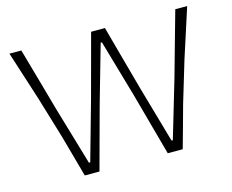

<svg xmlns="http://www.w3.org/2000/svg" viewBox="-100 -856 1205 998"><g transform="rotate(-15 503.0 -356.5)"><path d="M239.5 0Q225 -53 208.2 -113.2Q191.5 -173.5 177 -225.5L110 -448Q91 -507.5 68 -579Q45 -650.5 25 -713H89Q112.5 -630 138.2 -539Q164 -448 187 -365.5L277.5 -58.5H284.5L372 -369.5Q393.5 -449 418.2 -540.8Q443 -632.5 464.5 -713H539Q561.5 -630 586 -540.8Q610.5 -451.5 633.5 -368L722 -58.5H729L821 -369.5Q843.5 -450.5 869.2 -541.5Q895 -632.5 917.5 -713H981.5Q961 -649.5 938.5 -579.8Q916 -510 896.5 -450L829 -225.5Q814.5 -172 797.8 -112Q781 -52 766.5 0H686Q664 -80.5 639.2 -170.5Q614.5 -260.5 593 -339L504.5 -645.5H498L410.5 -339Q389 -260 364.5 -169.8Q340 -79.5 318.5 0Z"/></g></svg>

Font: Commissioner Loud ExtraLight
Style: Regular
Weight: 200
Designer: Kostas Bartsokas
Foundry: Kostas Bartsokas
Version: Version 1.000; ttfautohint (v1.8.3)